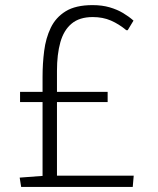

<svg xmlns="http://www.w3.org/2000/svg" viewBox="-20 -742 627 762"><path d="M64 0 58.1 -37.1 148.9 -43.9V-336.9H59.6V-377.4H148.9V-437Q148.9 -489.7 155.3 -540Q161.6 -590.3 181.4 -631.6Q201.2 -672.9 240.7 -697.3Q280.3 -721.7 347.2 -721.7Q385.3 -721.7 415.3 -712.9Q445.3 -704.1 468.5 -690.2Q491.7 -676.3 509.8 -660.2L486.8 -622.1H481.4Q452.1 -646.5 420.2 -660.4Q388.2 -674.3 348.1 -674.3Q295.4 -674.3 264.2 -648.2Q232.9 -622.1 219.5 -574.2Q206.1 -526.4 206.1 -460.9V-377.4H407.2V-336.9H206.1V-44.9H510.7L506.8 0Z"/></svg>

Font: Comme ExtraLight
Style: Regular
Weight: 250
Version: Version 1.000;gftools[0.9.27]